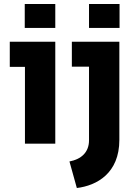

<svg xmlns="http://www.w3.org/2000/svg" viewBox="-20 -720 677 962"><path d="M105 0H257V-511H29V-385H105ZM104 -580H257V-700H104ZM328 89 365 222C465 210 578 148 578 -19V-511H340V-386H426V-17C426 43 387 78 328 89ZM426 -580H579V-700H426Z"/></svg>

Font: Finlandica
Style: Bold
Weight: 700
Designer: Niklas Ekholm, Juho Hiilivirta, Jaakko Suomalainen
Foundry: Helsinki Type Studio
Version: Version 2.000;Glyphs 3.2 (3202)